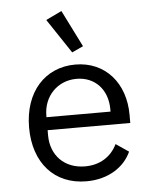

<svg xmlns="http://www.w3.org/2000/svg" viewBox="-55 -825 710 884"><g transform="rotate(-5 300.0 -383.5)"><path d="M309 12C411 12 485 -38 516 -107L457 -147C430 -91 378 -57 309 -57C212 -57 151 -123 151 -214V-238H533V-276C533 -422 443 -528 304 -528C164 -528 67 -422 67 -257C67 -94 161 12 309 12ZM304 -462C389 -462 447 -400 447 -309V-298H151V-305C151 -395 216 -462 304 -462ZM295 -585 347 -609 262 -779 189 -744Z"/></g></svg>

Font: IBM Plex Mono
Style: Regular
Weight: 400
Monospace: yes
Designer: Mike Abbink, Paul van der Laan, Pieter van Rosmalen
Foundry: Bold Monday
Version: Version 2.004